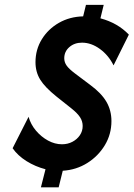

<svg xmlns="http://www.w3.org/2000/svg" viewBox="-20 -708 564 811"><path d="M152.8 83.3 172.2 6.9Q129.2 -4.2 92 -27.4Q54.9 -50.7 33.3 -81.9L100.7 -214.6Q109.7 -182.6 131.9 -156.2Q154.2 -129.9 183 -114.2Q211.8 -98.6 241.7 -98.6Q266 -98.6 285.8 -109Q305.6 -119.4 317.4 -136.8Q329.2 -154.2 329.2 -175.7Q329.2 -195.8 318.1 -212.8Q306.9 -229.9 282.6 -249.3L218.8 -300Q169.4 -339.6 149.7 -371.9Q129.9 -404.2 129.9 -445.1Q129.9 -498.6 156.6 -542Q183.3 -585.4 228.8 -611.5Q274.3 -637.5 331.2 -638.9L343.1 -687.5H418.1L404.2 -630.6Q477.1 -611.1 524.3 -561.8L459.7 -431.9Q438.2 -475 401.7 -501.4Q365.3 -527.8 326.4 -527.8Q294.4 -527.8 272.9 -509Q251.4 -490.3 251.4 -461.8Q251.4 -445.1 261.5 -430.9Q271.5 -416.7 296.5 -397.9L361.1 -349.3Q408.3 -314.6 429.5 -278.1Q450.7 -241.7 450.7 -196.5Q450.7 -141 422.9 -94.8Q395.1 -48.6 348.6 -19.4Q302.1 9.7 245.1 13.2L227.8 83.3Z"/></svg>

Font: Afacad
Style: Italic
Weight: 400
Italic angle: -14°
Designer: Kristian Moeller
Foundry: Dicotype
Version: Version 1.000